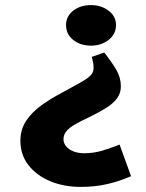

<svg xmlns="http://www.w3.org/2000/svg" viewBox="-20 -717 574 753"><path d="M337 -697Q377 -697 406 -675Q435 -653 435 -619Q435 -583 406 -560.5Q377 -538 337 -538Q295 -538 267 -560.5Q239 -583 239 -619Q239 -653 267 -675Q295 -697 337 -697ZM494 -26Q451 -7 402.5 4.5Q354 16 297 16Q230 16 176.5 -6.5Q123 -29 91.5 -69.5Q60 -110 60 -165Q60 -209 82.5 -243Q105 -277 142.5 -304Q180 -331 224 -354Q260 -374 284 -387Q308 -400 322 -410Q336 -420 341.5 -429.5Q347 -439 347 -451Q347 -462 345 -472.5Q343 -483 340 -494L389 -511Q418 -474 436 -443.5Q454 -413 454 -378Q454 -352 439.5 -332Q425 -312 397.5 -294.5Q370 -277 329 -257Q296 -242 274 -229Q252 -216 240.5 -202.5Q229 -189 229 -170Q229 -156 239 -143.5Q249 -131 267.5 -123.5Q286 -116 311 -116Q346 -116 380.5 -126Q415 -136 449 -150Z"/></svg>

Font: BioRhyme ExtraBold ExtraBold
Style: Regular
Weight: 800
Version: Version 1.600;gftools[0.9.33]